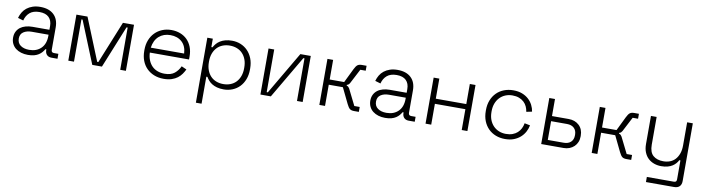

<svg xmlns="http://www.w3.org/2000/svg" viewBox="-29 -1148 7315 1996"><g transform="rotate(10 3628.5 -150.0)"><path d="M241 -40Q319 -40 366 -86.5Q413 -133 413 -218V-230H236Q184 -230 149.5 -207.5Q115 -185 115 -138Q115 -90 150 -65Q185 -40 241 -40ZM237 14Q198 14 165 4Q132 -6 107.5 -25Q83 -44 69 -72.5Q55 -101 55 -137Q55 -173 69 -200.5Q83 -228 107 -246Q131 -264 164 -273Q197 -282 235 -282H413V-321Q413 -380 379.5 -413Q346 -446 280 -446Q215 -446 178 -414.5Q141 -383 128 -330L70 -347Q79 -379 95.5 -407Q112 -435 138 -455.5Q164 -476 199.5 -488Q235 -500 280 -500Q372 -500 422.5 -452Q473 -404 473 -318V-82Q473 -52 501 -52H548V0H484Q453 0 435 -18.5Q417 -37 417 -69V-76H407Q397 -59 383.5 -43Q370 -27 350 -14Q330 -1 302.5 6.5Q275 14 237 14Z M960 -40H972L1153 -486H1270V0H1210V-446H1198L1017 0H915L734 -446H722V0H662V-486H779Z M1835 -282Q1831 -361 1784 -403.5Q1737 -446 1663 -446Q1590 -446 1542 -403.5Q1494 -361 1483 -282ZM1670 14Q1614 14 1568 -4.5Q1522 -23 1489.5 -56Q1457 -89 1439.5 -135Q1422 -181 1422 -237V-249Q1422 -305 1440 -351Q1458 -397 1490 -430Q1522 -463 1566.5 -481.5Q1611 -500 1663 -500Q1714 -500 1757 -483.5Q1800 -467 1830.5 -436.5Q1861 -406 1878.5 -362Q1896 -318 1896 -262V-230H1482Q1484 -185 1498.5 -149.5Q1513 -114 1537.5 -89.5Q1562 -65 1596 -52.5Q1630 -40 1670 -40Q1738 -40 1775.5 -71Q1813 -102 1833 -147L1887 -123Q1875 -98 1858 -73.5Q1841 -49 1815.5 -29.5Q1790 -10 1754 2Q1718 14 1670 14Z M2290 -40Q2331 -40 2365.5 -53.5Q2400 -67 2424.5 -93Q2449 -119 2462.5 -156Q2476 -193 2476 -239V-247Q2476 -294 2462.5 -330.5Q2449 -367 2424.5 -393Q2400 -419 2365.5 -432.5Q2331 -446 2290 -446Q2249 -446 2214.5 -432.5Q2180 -419 2155.5 -393Q2131 -367 2117.5 -330.5Q2104 -294 2104 -247V-239Q2104 -193 2117.5 -156Q2131 -119 2155.5 -93Q2180 -67 2214.5 -53.5Q2249 -40 2290 -40ZM2104 200H2044V-486H2102V-397H2114Q2125 -417 2140.5 -435.5Q2156 -454 2179 -468.5Q2202 -483 2233 -491.5Q2264 -500 2304 -500Q2353 -500 2395.5 -482.5Q2438 -465 2469.5 -432.5Q2501 -400 2519.5 -353.5Q2538 -307 2538 -249V-237Q2538 -179 2520 -132.5Q2502 -86 2470.5 -53.5Q2439 -21 2396 -3.5Q2353 14 2304 14Q2264 14 2233 5.5Q2202 -3 2179.5 -17Q2157 -31 2141.5 -49Q2126 -67 2116 -85H2104Z M3076 -450H3064L2800 0H2690V-486H2750V-36H2762L3026 -486H3136V0H3076Z M3725 -434H3668L3588 -280Q3583 -271 3576 -264.5Q3569 -258 3557 -255V-247Q3569 -244 3576 -237Q3583 -230 3588 -221L3672 -52H3729V0H3678Q3649 0 3633.5 -12Q3618 -24 3601 -59L3521 -224H3372V0H3312V-486H3372V-279H3525L3597 -427Q3614 -462 3630 -474Q3646 -486 3674 -486H3725Z M4012 -40Q4090 -40 4137 -86.5Q4184 -133 4184 -218V-230H4007Q3955 -230 3920.5 -207.5Q3886 -185 3886 -138Q3886 -90 3921 -65Q3956 -40 4012 -40ZM4008 14Q3969 14 3936 4Q3903 -6 3878.5 -25Q3854 -44 3840 -72.5Q3826 -101 3826 -137Q3826 -173 3840 -200.5Q3854 -228 3878 -246Q3902 -264 3935 -273Q3968 -282 4006 -282H4184V-321Q4184 -380 4150.5 -413Q4117 -446 4051 -446Q3986 -446 3949 -414.5Q3912 -383 3899 -330L3841 -347Q3850 -379 3866.5 -407Q3883 -435 3909 -455.5Q3935 -476 3970.5 -488Q4006 -500 4051 -500Q4143 -500 4193.5 -452Q4244 -404 4244 -318V-82Q4244 -52 4272 -52H4319V0H4255Q4224 0 4206 -18.5Q4188 -37 4188 -69V-76H4178Q4168 -59 4154.5 -43Q4141 -27 4121 -14Q4101 -1 4073.5 6.5Q4046 14 4008 14Z M4875 -486V0H4815V-220H4493V0H4433V-486H4493V-274H4815V-486Z M5273 14Q5220 14 5175 -3.5Q5130 -21 5097 -54Q5064 -87 5045.5 -133.5Q5027 -180 5027 -238V-248Q5027 -306 5045.5 -352.5Q5064 -399 5097 -432Q5130 -465 5175 -482.5Q5220 -500 5273 -500Q5326 -500 5366 -484.5Q5406 -469 5434.5 -443Q5463 -417 5480 -383.5Q5497 -350 5502 -315L5443 -303Q5439 -332 5427 -358Q5415 -384 5394 -403.5Q5373 -423 5343 -434.5Q5313 -446 5273 -446Q5233 -446 5199 -432Q5165 -418 5140 -392Q5115 -366 5101 -329.5Q5087 -293 5087 -247V-239Q5087 -193 5101 -156.5Q5115 -120 5140 -94Q5165 -68 5199 -54Q5233 -40 5273 -40Q5313 -40 5343 -51Q5373 -62 5394.5 -81.5Q5416 -101 5429 -127Q5442 -153 5447 -183L5506 -171Q5499 -135 5481.5 -102Q5464 -69 5435 -43Q5406 -17 5366 -1.5Q5326 14 5273 14Z M5714 -252V-54H5882Q5930 -54 5957 -79.5Q5984 -105 5984 -150V-156Q5984 -201 5957 -226.5Q5930 -252 5882 -252ZM5890 -306Q5958 -306 6001 -265.5Q6044 -225 6044 -157V-149Q6044 -116 6032.5 -88.5Q6021 -61 6000.5 -41.5Q5980 -22 5952 -11Q5924 0 5890 0H5654V-486H5714V-306Z M6600 -434H6543L6463 -280Q6458 -271 6451 -264.5Q6444 -258 6432 -255V-247Q6444 -244 6451 -237Q6458 -230 6463 -221L6547 -52H6604V0H6553Q6524 0 6508.5 -12Q6493 -24 6476 -59L6396 -224H6247V0H6187V-486H6247V-279H6400L6472 -427Q6489 -462 6505 -474Q6521 -486 6549 -486H6600Z M6795 200V146H7079Q7096 146 7102.5 138.5Q7109 131 7109 116V-84H7097Q7088 -66 7074 -49.5Q7060 -33 7039 -19.5Q7018 -6 6989 2Q6960 10 6921 10Q6882 10 6846.5 -2.5Q6811 -15 6784.5 -39.5Q6758 -64 6742.5 -101.5Q6727 -139 6727 -189V-486H6787V-193Q6787 -113 6827 -78.5Q6867 -44 6934 -44Q6972 -44 7004 -56Q7036 -68 7059 -93Q7082 -118 7095.5 -155Q7109 -192 7109 -242V-486H7169V124Q7169 160 7149.5 180Q7130 200 7091 200Z"/></g></svg>

Font: Space Grotesk Light
Style: Regular
Weight: 300
Designer: Florian Karsten
Foundry: Florian Karsten
Version: Version 2.000